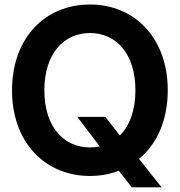

<svg xmlns="http://www.w3.org/2000/svg" viewBox="-20 -759 788 841"><path d="M318.4 -247.1 417 -117.7C403.3 -114.7 388.7 -113.3 374 -113.3C258.8 -113.3 174.3 -203.6 174.3 -363.3C174.3 -523.4 258.8 -614.3 374 -614.3C489.3 -614.3 573.2 -523.4 573.2 -363.3C573.2 -274.9 547.4 -207.5 504.9 -165.5L441.4 -247.1ZM374 11.7C419.4 11.7 461.9 3.9 500.5 -11.2L557.1 61.5H688L588.9 -63C667 -127.4 714.8 -231.4 714.8 -363.3C714.8 -593.8 568.8 -739.3 374 -739.3C178.2 -739.3 32.7 -593.8 32.7 -363.3C32.7 -134.3 178.2 11.7 374 11.7Z"/></svg>

Font: Raveo Display Display SemiBold
Style: Regular
Weight: 600
Designer: Jakub Foglar, Rasmus Andersson (Inter)
Foundry: Jakubfoglar.com
Version: Version 1.100;Glyphs 3.2.3 (3260)